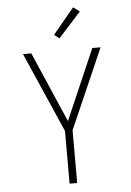

<svg xmlns="http://www.w3.org/2000/svg" viewBox="-63 -1014 725 1060"><g transform="rotate(-5 300.0 -484.0)"><path d="M279 0V-292L85 -735H131L300 -345L469 -735H515L321 -292V0ZM293 -804 265 -826 383 -968 418 -942Z"/></g></svg>

Font: Iosevka Extralight Extended
Style: Regular
Weight: 200
Width: 7
Monospace: yes
Designer: Belleve Invis
Foundry: Belleve Invis
Version: Version 32.5.0; ttfautohint (v1.8.4)